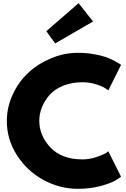

<svg xmlns="http://www.w3.org/2000/svg" viewBox="-20 -1172 793 1207"><path d="M271 -976 474 -1152 565 -1037 327 -899ZM499 -170Q368 -170 297.5 -244.5Q227 -319 227 -413Q227 -456 243.5 -497.5Q260 -539 291.5 -575Q323 -611 377 -633Q431 -655 499 -655Q542 -655 582.5 -642.5Q623 -630 642 -617L661 -604L741 -764Q737 -767 730 -772Q723 -777 697.5 -790.5Q672 -804 643 -814Q614 -824 567 -832Q520 -840 470 -840Q384 -840 302 -806Q220 -772 158.5 -715Q97 -658 60 -578Q23 -498 23 -411Q23 -296 86 -197Q149 -98 252 -41.5Q355 15 470 15Q550 15 617.5 -4Q685 -23 713 -42L741 -61L661 -221Q654 -215 640 -206.5Q626 -198 584 -184Q542 -170 499 -170Z"/></svg>

Font: Hussar
Style: BoldWeb
Weight: 700
Foundry: Cannot Into Space Fonts
Version: Version 2.00